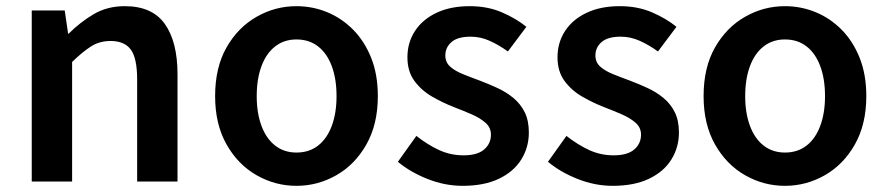

<svg xmlns="http://www.w3.org/2000/svg" viewBox="-20 -589 2877 623"><path d="M83 0V-555H190L201 -480H203Q240 -517 284 -543Q328 -569 385 -569Q474 -569 515 -511Q556 -453 556 -348V0H425V-331Q425 -400 404.5 -428Q384 -456 339 -456Q303 -456 275.5 -438.5Q248 -421 214 -388V0Z M942 14Q873 14 812.5 -20.5Q752 -55 715 -120.5Q678 -186 678 -277Q678 -370 715 -435Q752 -500 812.5 -534.5Q873 -569 942 -569Q994 -569 1041.5 -549.5Q1089 -530 1126 -492.5Q1163 -455 1184.5 -401Q1206 -347 1206 -277Q1206 -186 1169 -120.5Q1132 -55 1071.5 -20.5Q1011 14 942 14ZM942 -94Q983 -94 1012 -116.5Q1041 -139 1056.5 -180.5Q1072 -222 1072 -277Q1072 -333 1056.5 -374.5Q1041 -416 1012 -438.5Q983 -461 942 -461Q902 -461 873 -438.5Q844 -416 828.5 -374.5Q813 -333 813 -277Q813 -222 828.5 -180.5Q844 -139 873 -116.5Q902 -94 942 -94Z M1481 14Q1424 14 1368 -8Q1312 -30 1271 -64L1331 -148Q1368 -119 1405 -102Q1442 -85 1484 -85Q1529 -85 1551 -104Q1573 -123 1573 -152Q1573 -175 1555.5 -190.5Q1538 -206 1510.5 -218Q1483 -230 1454 -241Q1418 -255 1383 -275Q1348 -295 1325 -326Q1302 -357 1302 -403Q1302 -451 1326.5 -488.5Q1351 -526 1396.5 -547.5Q1442 -569 1504 -569Q1562 -569 1608.5 -549Q1655 -529 1688 -502L1628 -422Q1599 -443 1569 -456.5Q1539 -470 1507 -470Q1465 -470 1445 -452.5Q1425 -435 1425 -409Q1425 -387 1440.5 -373Q1456 -359 1482 -348.5Q1508 -338 1538 -327Q1567 -316 1595 -303Q1623 -290 1646 -271Q1669 -252 1682.5 -225Q1696 -198 1696 -159Q1696 -111 1671.5 -71.5Q1647 -32 1599 -9Q1551 14 1481 14Z M1968 14Q1911 14 1855 -8Q1799 -30 1758 -64L1818 -148Q1855 -119 1892 -102Q1929 -85 1971 -85Q2016 -85 2038 -104Q2060 -123 2060 -152Q2060 -175 2042.5 -190.5Q2025 -206 1997.5 -218Q1970 -230 1941 -241Q1905 -255 1870 -275Q1835 -295 1812 -326Q1789 -357 1789 -403Q1789 -451 1813.5 -488.5Q1838 -526 1883.5 -547.5Q1929 -569 1991 -569Q2049 -569 2095.5 -549Q2142 -529 2175 -502L2115 -422Q2086 -443 2056 -456.5Q2026 -470 1994 -470Q1952 -470 1932 -452.5Q1912 -435 1912 -409Q1912 -387 1927.5 -373Q1943 -359 1969 -348.5Q1995 -338 2025 -327Q2054 -316 2082 -303Q2110 -290 2133 -271Q2156 -252 2169.5 -225Q2183 -198 2183 -159Q2183 -111 2158.5 -71.5Q2134 -32 2086 -9Q2038 14 1968 14Z M2527 14Q2458 14 2397.5 -20.5Q2337 -55 2300 -120.5Q2263 -186 2263 -277Q2263 -370 2300 -435Q2337 -500 2397.5 -534.5Q2458 -569 2527 -569Q2579 -569 2626.5 -549.5Q2674 -530 2711 -492.5Q2748 -455 2769.5 -401Q2791 -347 2791 -277Q2791 -186 2754 -120.5Q2717 -55 2656.5 -20.5Q2596 14 2527 14ZM2527 -94Q2568 -94 2597 -116.5Q2626 -139 2641.5 -180.5Q2657 -222 2657 -277Q2657 -333 2641.5 -374.5Q2626 -416 2597 -438.5Q2568 -461 2527 -461Q2487 -461 2458 -438.5Q2429 -416 2413.5 -374.5Q2398 -333 2398 -277Q2398 -222 2413.5 -180.5Q2429 -139 2458 -116.5Q2487 -94 2527 -94Z"/></svg>

Font: Noto Sans JP SemiBold
Style: Regular
Weight: 600
Designer: Ryoko NISHIZUKA  (kana, bopomofo & ideographs); Paul D. Hunt (Latin, Greek & Cyrillic); Sandoll Communications , Soo-you
Foundry: Adobe
Version: Version 2.004-H2;hotconv 1.0.118;makeotfexe 2.5.65603